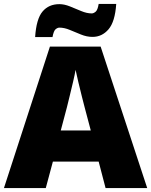

<svg xmlns="http://www.w3.org/2000/svg" viewBox="-20 -953 766 973"><path d="M515 0 480 -134H248L212 0H0L233 -717H490L726 0ZM409 -409Q404 -428 395 -463.5Q386 -499 377 -537Q368 -575 363 -599Q359 -575 350.5 -539Q342 -503 333.5 -468Q325 -433 319 -409L288 -292H440ZM158 -765Q164 -857 195.5 -894.5Q227 -932 281 -932Q306 -932 334.5 -920.5Q363 -909 391.5 -897Q420 -885 445 -885Q454 -885 464.5 -893.5Q475 -902 480 -933H569Q563 -843 530 -804.5Q497 -766 449 -766Q420 -766 390.5 -778Q361 -790 333.5 -801.5Q306 -813 281 -813Q272 -813 262 -805Q252 -797 246 -765Z"/></svg>

Font: Noto Sans Gurmukhi UI Black
Style: Regular
Weight: 900
Designer: Jelle Bosma - Monotype Design Team
Foundry: Monotype Imaging Inc.
Version: Version 2.004; ttfautohint (v1.8.4.7-5d5b)